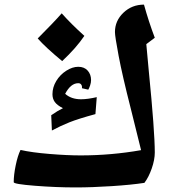

<svg xmlns="http://www.w3.org/2000/svg" viewBox="-20 -800 767 840"><path d="M311 20Q225.1 20 132.6 12.7Q40 5.4 40 -2.9Q40 -34.7 48.8 -77.1Q57.6 -119.6 69.8 -144Q118.7 -132.8 196.3 -126.5Q273.9 -120.1 333 -120.1Q466.3 -120.1 597.2 -143.1L552.2 -324.7Q515.1 -470.2 499 -555.7Q482.9 -641.1 482.9 -659.7Q482.9 -709 520 -744.4Q557.1 -779.8 609.9 -779.8Q630.4 -705.6 657.2 -634.8L620.1 -606.9L630.9 -489.7Q657.2 -224.6 657.2 -132.8Q657.2 -101.1 643.8 -62.7Q630.4 -24.4 611.8 0Q554.7 8.8 468.3 14.4Q381.8 20 311 20ZM349.1 -643.1Q313.5 -590.3 252 -532.7Q178.7 -593.3 145 -631.8Q215.8 -702.6 250 -741.7Q290.5 -695.8 349.1 -643.1ZM338.4 -414.1 338.9 -418.9Q338.9 -425.8 334.7 -430.9Q330.6 -436 322.3 -436Q289.6 -436 265.1 -389.6Q291.5 -365.7 334.5 -365.7Q363.3 -365.7 403.3 -375L397.5 -300.8Q322.3 -280.3 283.7 -264.9Q245.1 -249.5 207 -229L204.1 -295.9Q232.9 -315.9 255.4 -326.7Q230 -339.4 219.7 -353.8Q209.5 -368.2 209.5 -387.7Q209.5 -418 226.1 -445.6Q242.7 -473.1 269.8 -490.5Q296.9 -507.8 322.3 -507.8Q348.6 -507.8 363.5 -491.2Q378.4 -474.6 378.4 -449.7Q378.4 -438.5 374.3 -426.3Q370.1 -414.1 366.2 -407.7Z"/></svg>

Font: Sahl Naskh
Style: Bold
Weight: 700
Designer: Pascal Zoghbi
Version: Version 1.001